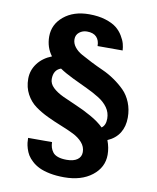

<svg xmlns="http://www.w3.org/2000/svg" viewBox="-96 -737 851 1042"><g transform="rotate(10 329.5 -215.5)"><path d="M231.9 55.2Q232.4 71.8 236.3 84.7Q240.2 97.7 249.5 110.1Q258.8 122.6 278.3 129.4Q297.9 136.2 326.2 136.2Q364.3 136.2 385 121.3Q405.8 106.4 405.8 80.1Q405.8 50.8 385.7 27.8Q365.7 4.9 334 -10.7Q302.2 -26.4 263.9 -41.5Q225.6 -56.6 187 -75Q148.4 -93.3 116.7 -116.5Q85 -139.6 64.9 -176.8Q44.9 -213.9 44.9 -261.2Q44.9 -307.6 72.8 -345.2Q100.6 -382.8 150.9 -402.8Q117.2 -447.3 117.2 -506.8Q117.2 -573.7 171.1 -618.4Q225.1 -663.1 311 -663.1Q361.8 -663.1 400.9 -650.9Q439.9 -638.7 461.9 -621.1Q483.9 -603.5 498 -579.8Q512.2 -556.2 517.1 -537.6Q522 -519 522.9 -501H384.8Q384.8 -532.2 367.7 -550.5Q350.6 -568.8 314.9 -568.8Q291 -568.8 272.9 -554.4Q254.9 -540 254.9 -516.1Q254.9 -493.2 270.3 -473.4Q285.6 -453.6 311 -439.5Q336.4 -425.3 368.7 -408.9Q400.9 -392.6 434.3 -377.7Q467.8 -362.8 500 -340.6Q532.2 -318.4 557.6 -293Q583 -267.6 598.4 -229.7Q613.8 -191.9 613.8 -147Q613.8 -97.7 591.6 -62Q569.3 -26.4 525.9 -7.8Q541 31.7 541 70.8Q541 140.6 482.4 186.3Q423.8 231.9 329.1 231.9Q285.6 231.9 250.2 224.9Q214.8 217.8 191.4 206.5Q168 195.3 150.4 179.2Q132.8 163.1 123.5 147.7Q114.3 132.3 108.6 113.8Q103 95.2 101.6 82.3Q100.1 69.3 100.1 55.2ZM170.9 -282.2Q170.9 -256.3 192.6 -235.4Q214.4 -214.4 251 -197.3Q287.6 -180.2 327.1 -163.6Q366.7 -147 410.6 -122.3Q454.6 -97.7 482.9 -69.8Q504.9 -85 504.9 -122.1Q504.9 -155.3 486.1 -182.1Q467.3 -209 433.8 -229.5Q400.4 -250 365 -266.4Q329.6 -282.7 284.9 -304.4Q240.2 -326.2 210.9 -346.2Q170.9 -332.5 170.9 -282.2Z"/></g></svg>

Font: Standard
Style: Bold
Weight: 400
Designer: Bryce Wilner
Version: Version 2.000;PS 2.0;hotconv 16.6.51;makeotf.lib2.5.65220 DE